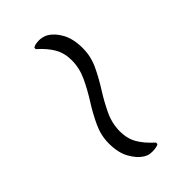

<svg xmlns="http://www.w3.org/2000/svg" viewBox="7 -593 587 587"><g transform="rotate(45 300.0 -300.0)"><path d="M429 -275Q460 -275 483.5 -288.5Q507 -302 531 -329H537Q539 -327 540 -324Q541 -321 541.5 -318Q542 -315 542.5 -311.5Q543 -308 543 -304Q543 -294 541.5 -287.5Q540 -281 535 -273Q523 -254 497 -239.5Q471 -225 431 -225Q397 -225 364.5 -240Q332 -255 300.5 -275Q269 -295 237 -310Q205 -325 171 -325Q140 -325 116.5 -311.5Q93 -298 69 -271H63Q62 -273 60.5 -276Q59 -279 58.5 -282Q58 -285 57.5 -288.5Q57 -292 57 -296Q57 -303 58 -308Q59 -313 60.5 -317.5Q62 -322 65 -327Q77 -347 103 -361Q129 -375 169 -375Q204 -375 236 -360Q268 -345 299.5 -325Q331 -305 363 -290Q395 -275 429 -275Z"/></g></svg>

Font: Recursive Casual Light
Style: Regular
Weight: 300
Version: Version 1.047